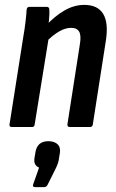

<svg xmlns="http://www.w3.org/2000/svg" viewBox="-20 -520 474 786"><path d="M266 0Q255 0 256 -11L307 -339Q313 -375 304 -390.5Q295 -406 271 -406Q248 -406 222.5 -391.5Q197 -377 166 -346V-413Q205 -455 244.5 -477.5Q284 -500 325 -500Q380 -500 402.5 -463Q425 -426 413 -351L360 -11Q359 0 348 0ZM29 0Q17 0 19 -11L75 -367Q81 -401 84.5 -431Q88 -461 89 -480Q90 -492 101 -492H171Q182 -492 182 -480Q183 -463 180.5 -437.5Q178 -412 175 -394L180 -369L122 -11Q121 0 111 0ZM123 246Q112 246 116 234L140 166Q129 162 123.5 151.5Q118 141 122 122L125 104Q132 58 178 58Q202 58 215.5 70.5Q229 83 225 107L222 125Q221 137 217 148.5Q213 160 206 174L176 234Q171 246 161 246Z"/></svg>

Font: Sofia Sans Condensed
Style: Bold Italic
Weight: 700
Italic angle: -9°
Version: Version 4.100